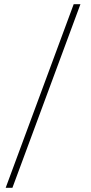

<svg xmlns="http://www.w3.org/2000/svg" viewBox="-20 -750 431 912"><path d="M7 142 330 -730H362L39 142Z"/></svg>

Font: Arima Madurai Thin
Style: Regular
Weight: 250
Designer: Joana Correia and Natanael Gama
Foundry: NDISCOVER
Version: Version 1.020; ttfautohint (v1.5) -l 7 -r 28 -G 50 -x 13 -D 